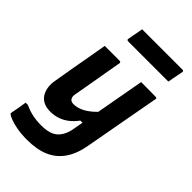

<svg xmlns="http://www.w3.org/2000/svg" viewBox="-283 -868 1167 1167"><g transform="rotate(45 300.0 -285.0)"><path d="M123 -538Q156 -538 188 -538Q220 -538 252 -538Q255 -538 257 -536.5Q259 -535 260.5 -532.5Q262 -530 261 -527Q251 -472 242 -418.5Q233 -365 223.5 -311.5Q214 -258 204 -201Q200 -179 209 -166Q218 -153 240 -153Q256 -153 274.5 -158Q293 -163 312.5 -174Q332 -185 353.5 -203Q375 -221 397 -248L377 -112H339Q318 -83 292 -62.5Q266 -42 235.5 -31.5Q205 -21 170 -21Q137 -21 113.5 -32.5Q90 -44 76.5 -64.5Q63 -85 58.5 -112Q54 -139 59 -170Q71 -239 82 -305Q93 -371 106 -440Q110 -465 114.5 -489Q119 -513 123 -538ZM435 -539Q466 -539 498 -538.5Q530 -538 561 -538Q565 -538 567 -536.5Q569 -535 570 -533Q571 -531 570 -527Q554 -437 539.5 -360.5Q525 -284 511.5 -206.5Q498 -129 481 -39Q467 43 430.5 96Q394 149 335.5 174.5Q277 200 193 200Q144 200 105.5 193Q67 186 43 176.5Q19 167 11 160Q10 158 9 155.5Q8 153 9 150Q14 122 18.5 98Q23 74 27 46H46Q83 63 117 70Q151 77 192 77Q230 77 258 68.5Q286 60 304 42Q315 31 323.5 17Q332 3 338 -15Q344 -33 347 -54Q359 -121 370 -180Q381 -239 391 -296Q401 -353 412 -412.5Q423 -472 435 -539ZM212 -770H559Q564 -770 567 -767Q570 -764 569 -759Q566 -742 562.5 -725.5Q559 -709 556 -692.5Q553 -676 550 -658H203Q200 -658 197.5 -659.5Q195 -661 194 -663.5Q193 -666 194 -669Q197 -687 200 -703.5Q203 -720 206.5 -736.5Q210 -753 212 -770Z"/></g></svg>

Font: RecMonoLinear Nerd Font Mono
Style: Bold Italic
Weight: 700
Italic angle: -10°
Monospace: yes
Version: Version 1.085; ttfautohint (v1.8.4.7-5d5b);Nerd Fonts 3.2.1